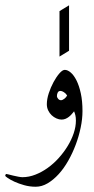

<svg xmlns="http://www.w3.org/2000/svg" viewBox="-57 -481 357 726"><path d="M254.9 -61Q254.9 -31.2 248 1.7Q241.2 34.7 229.2 66.4Q217.3 98.1 200.9 127Q184.6 155.8 164.8 177.5Q145 199.2 123 212.2Q101.1 225.1 78.1 225.1Q55.2 225.1 34.4 219.2Q13.7 213.4 -2.2 206.1Q-18.1 198.7 -27.6 192.1Q-37.1 185.5 -37.1 184.1Q-37.1 181.6 -35.9 179.2Q-34.7 176.8 -33.2 176.8Q-31.7 176.8 -24.4 178.7Q-17.1 180.7 -7.6 182.9Q2 185.1 11.7 187Q21.5 189 27.8 189Q52.2 189 76.7 179.4Q101.1 169.9 123.5 153.8Q146 137.7 165.3 116.2Q184.6 94.7 199 71Q213.4 47.4 221.7 22.7Q230 -2 230 -24.9Q230 -37.1 228 -45.2Q226.1 -53.2 223.1 -60.1Q219.2 -55.2 214.4 -49.6Q209.5 -43.9 203.6 -39.3Q197.8 -34.7 190.7 -31.7Q183.6 -28.8 175.8 -28.8Q166.5 -28.8 156.5 -33.2Q146.5 -37.6 138.4 -45.2Q130.4 -52.7 125.2 -63.5Q120.1 -74.2 120.1 -86.9Q120.1 -106 127.4 -128.4Q134.8 -150.9 145.5 -170.7Q156.2 -190.4 167.7 -203.6Q179.2 -216.8 188 -216.8Q198.7 -216.8 210.4 -206.8Q222.2 -196.8 232.2 -177Q242.2 -157.2 248.5 -128.2Q254.9 -99.1 254.9 -61ZM196.8 -120.1Q191.4 -128.4 184.1 -132.8Q176.8 -137.2 171.9 -137.2Q164.6 -137.2 161.4 -131.3Q158.2 -125.5 158.2 -117.2Q158.2 -113.3 162.6 -107.7Q167 -102.1 173.8 -102.1Q179.2 -102.1 186.5 -107.7Q193.8 -113.3 196.8 -120.1ZM168 -267.1V-439L204.1 -460.9V-289.1Z"/></svg>

Font: Scheherazade
Style: Regular
Weight: 400
Designer: SIL International
Foundry: SIL International
Version: Version 2.100 (build 932/914)